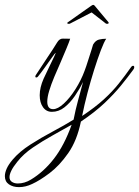

<svg xmlns="http://www.w3.org/2000/svg" viewBox="-123 -449 571 788"><path d="M-45 319Q-70 319 -86.5 307.5Q-103 296 -103 274Q-103 260 -95.5 243Q-88 226 -71 206Q-43 173 1.5 144.5Q46 116 94 90.5Q142 65 179 42Q187 1 197.5 -37.5Q208 -76 218 -113Q204 -84 184.5 -55.5Q165 -27 141.5 -8.5Q118 10 90 10Q67 10 53.5 -9Q40 -28 40 -58Q40 -90 56 -126Q67 -150 79 -174.5Q91 -199 99 -216Q107 -233 105 -232Q103 -231 90.5 -213.5Q78 -196 62 -173.5Q46 -151 33 -135Q30 -131 26 -131Q22 -131 22 -135Q22 -139 26 -144Q53 -186 72.5 -214.5Q92 -243 111 -274Q121 -291 135 -290.5Q149 -290 165 -290Q161 -277 149.5 -249.5Q138 -222 124.5 -190.5Q111 -159 100 -134Q87 -103 79 -76.5Q71 -50 71 -32Q71 -1 95 -1Q114 -1 139 -24Q164 -47 187 -83.5Q210 -120 224 -158Q226 -162 231 -177.5Q236 -193 242 -211.5Q248 -230 253 -246Q258 -262 259 -266Q269 -283 283 -286.5Q297 -290 313 -290Q304 -277 291 -243Q278 -209 263.5 -163Q249 -117 236 -67.5Q223 -18 214 27Q268 -9 303 -41Q338 -73 364 -105.5Q390 -138 416 -175Q419 -179 423 -179Q428 -179 428 -173Q428 -168 424 -163Q402 -133 374 -98.5Q346 -64 306.5 -26.5Q267 11 209 50Q193 128 157 179.5Q121 231 80.5 261.5Q40 292 9 306Q-18 319 -45 319ZM-50 304Q-22 304 4 288Q57 256 99 201.5Q141 147 171 63Q136 83 93.5 106.5Q51 130 12 156.5Q-27 183 -52 215Q-69 236 -76.5 251.5Q-84 267 -84 278Q-84 291 -74 297.5Q-64 304 -50 304ZM164 -352Q160 -350 155 -352Q150 -354 156 -358L251 -425Q255 -428 257 -428.5Q259 -429 260 -429Q263 -429 266 -425L322 -358Q323 -357 323 -355Q323 -352 319.5 -351.5Q316 -351 312 -352L253 -398Z"/></svg>

Font: Gwendolyn
Style: Regular
Weight: 400
Designer: Robert E. Leuschke
Foundry: Robert E. Leuschke
Version: Version 1.010; ttfautohint (v1.8.3)